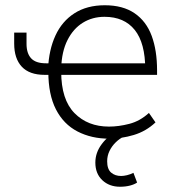

<svg xmlns="http://www.w3.org/2000/svg" viewBox="-20 -520 660 731"><path d="M396 8Q328 8 275 -19.5Q222 -47 193 -103.5Q164 -160 164 -247L174 -235H150Q92 -235 63 -266Q34 -297 34 -354V-396H81V-353Q81 -317 98.5 -298Q116 -279 155 -279H176L163 -258Q166 -330 191 -384.5Q216 -439 263.5 -469.5Q311 -500 379 -500Q448 -500 492.5 -469.5Q537 -439 557.5 -383.5Q578 -328 578 -252V-235H202L213 -247Q213 -141 263.5 -89.5Q314 -38 395 -38Q432 -38 472.5 -48.5Q513 -59 547 -90L572 -54Q536 -20 489 -6Q442 8 396 8ZM378 -456Q332 -456 295.5 -433.5Q259 -411 237 -367.5Q215 -324 213 -261L199 -279H554L533 -256Q533 -356 493 -406Q453 -456 378 -456ZM437 191Q396 191 369.5 166Q343 141 343 99Q343 61 367.5 28.5Q392 -4 432 -27L452 0Q436 7 421 21.5Q406 36 397 54.5Q388 73 388 94Q388 124 403 137Q418 150 441 150Q451 150 463.5 147Q476 144 488 138L502 175Q492 182 475 186.5Q458 191 437 191Z"/></svg>

Font: Nunito Sans 7pt SemiCondensed ExtraLight
Style: Regular
Weight: 250
Width: 4
Designer: Vernon Adams
Foundry: Vernon Adams
Version: Version 3.101;gftools[0.9.27]